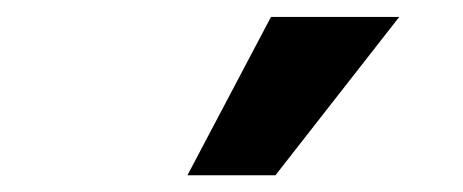

<svg xmlns="http://www.w3.org/2000/svg" viewBox="-20 -816 550 228"><path d="M307.1 -607.9 454.1 -795.9H301.8L202.6 -607.9Z"/></svg>

Font: Winston ExtraBold
Style: Regular
Weight: 800
Designer: Vernon Adams, Kim Jin-seong, David Berlow, Cristiano Sobral
Foundry: The Winston Project Authors
Version: Version 3.004